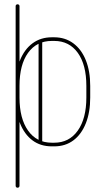

<svg xmlns="http://www.w3.org/2000/svg" viewBox="-20 -679 485 896"><path d="M401 -278V-224Q401 -155 380.5 -103.5Q360 -52 322.5 -24Q285 4 233 4H222Q169 4 131.5 -24Q94 -52 73.5 -103.5Q53 -155 53 -224V-278Q53 -347 73.5 -398Q94 -449 132 -477Q170 -505 222 -505H233Q284 -505 322 -477Q360 -449 380.5 -398Q401 -347 401 -278ZM383 -278Q383 -377 343 -432.5Q303 -488 233 -488H222Q151 -488 111 -432.5Q71 -377 71 -278V-224Q71 -126 111 -69.5Q151 -13 222 -13H233Q303 -13 343 -69.5Q383 -126 383 -224ZM71 188Q71 192 68.5 194.5Q66 197 62 197Q58 197 55.5 194.5Q53 192 53 188V-651Q53 -654 55.5 -656.5Q58 -659 62 -659Q66 -659 68.5 -656.5Q71 -654 71 -651ZM177 -14Q177 -10 174.5 -7.5Q172 -5 169 -5Q165 -5 162.5 -7.5Q160 -10 160 -14V-487Q160 -491 162.5 -493.5Q165 -496 169 -496Q172 -496 174.5 -493.5Q177 -491 177 -487Z"/></svg>

Font: Libertine-Super Thin
Style: Regular
Weight: 100
Designer: Bastien Sozeau
Foundry: NBR — Bastien Sozeau
Version: Version 2.003;gftools[0.9.33]